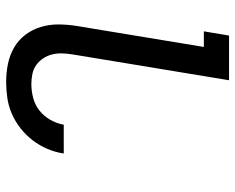

<svg xmlns="http://www.w3.org/2000/svg" viewBox="-92 -684 783 640"><g transform="rotate(90 300.0 -363.5)"><path d="M253 8Q222 8 192.5 2Q163 -4 138 -18.5Q113 -33 95.5 -56Q78 -79 69.5 -107Q61 -135 61 -165.5Q61 -196 66 -227L136 -651H84L98 -735H247L161 -214Q158 -196 157.5 -178.5Q157 -161 161 -145Q165 -129 174 -115.5Q183 -102 196 -92.5Q209 -83 226 -79.5Q243 -76 260 -76Q282 -76 305.5 -82Q329 -88 348 -103Q367 -118 379 -139.5Q391 -161 395 -183V-184H491V-183Q487 -156 476 -130Q465 -104 448 -81.5Q431 -59 408.5 -41Q386 -23 360 -11.5Q334 0 306.5 4Q279 8 253 8Z"/></g></svg>

Font: Iosevka Md Ex Obl
Style: Regular
Weight: 500
Width: 7
Italic angle: -9°
Monospace: yes
Designer: Belleve Invis
Foundry: Belleve Invis
Version: Version 32.5.0; ttfautohint (v1.8.4)